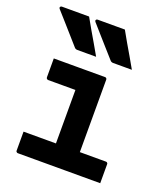

<svg xmlns="http://www.w3.org/2000/svg" viewBox="-146 -915 892 1019"><g transform="rotate(20 300.0 -405.5)"><path d="M181 -811Q199 -779 217 -747.5Q235 -716 253.5 -685Q272 -654 289 -623Q264 -623 238 -623Q212 -623 183 -623Q177 -623 172.5 -625.5Q168 -628 166 -631Q137 -664 113.5 -690.5Q90 -717 68 -742Q46 -767 20 -796Q16 -801 18.5 -806Q21 -811 27 -811Q55 -811 79 -811Q103 -811 128 -811Q153 -811 181 -811ZM383 -811Q401 -779 419 -747.5Q437 -716 455.5 -685Q474 -654 491 -623Q466 -623 440 -623Q414 -623 385 -623Q379 -623 374.5 -625.5Q370 -628 368 -631Q339 -664 315.5 -690Q292 -716 270 -741.5Q248 -767 222 -796Q218 -801 220.5 -806Q223 -811 229 -811Q257 -811 281 -811Q305 -811 330 -811Q355 -811 383 -811ZM246 -78V-137Q246 -156 246 -175.5Q246 -195 246 -214Q246 -235 246 -255.5Q246 -276 246 -296.5Q246 -317 246 -337.5Q246 -358 246 -379Q246 -400 246 -420H227Q204 -420 182 -420Q160 -420 137.5 -420Q115 -420 92 -420Q89 -420 86.5 -421.5Q84 -423 82.5 -425.5Q81 -428 81 -431Q81 -458 81 -484.5Q81 -511 81 -538Q130 -538 178.5 -538Q227 -538 274.5 -538Q322 -538 370 -538Q374 -538 376 -536.5Q378 -535 379.5 -533Q381 -531 381 -527Q381 -479 381 -432.5Q381 -386 381 -339.5Q381 -293 381 -248.5Q381 -204 381 -161Q381 -118 381 -78ZM63 -118H527Q532 -118 534 -116.5Q536 -115 537.5 -113Q539 -111 539 -107Q539 -89 539 -71.5Q539 -54 539 -36.5Q539 -19 539 0H74Q71 0 68.5 -1.5Q66 -3 64.5 -5Q63 -7 63 -11Q63 -30 63 -47.5Q63 -65 63 -82.5Q63 -100 63 -118Z"/></g></svg>

Font: RecMonoLinear Nerd Font Mono
Style: Bold
Weight: 700
Monospace: yes
Version: Version 1.085; ttfautohint (v1.8.4.7-5d5b);Nerd Fonts 3.2.1